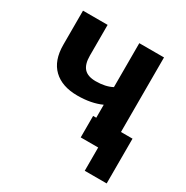

<svg xmlns="http://www.w3.org/2000/svg" viewBox="-151 -652 880 907"><g transform="rotate(30 288.5 -198.5)"><path d="M487.8 -117.2H550.8V127H431.2V0H335.9V-117.2H353V-188Q297.9 -163.1 223.1 -163.1Q138.7 -163.1 92.3 -207.8Q45.9 -252.4 45.9 -337.9V-523.9H180.2V-356Q180.2 -309.1 200.4 -287.1Q220.7 -265.1 264.2 -265.1Q317.4 -265.1 353 -284.2V-523.9H487.8Z"/></g></svg>

Font: Rawline
Style: Bold
Weight: 700
Designer: Matt McInerney, Pablo Impallari, Rodrigo Fuenzalida
Foundry: Matt McInerney, Pablo Impallari, Rodrigo Fuenzalida
Version: Version 4.020;PS 004.020;hotconv 1.0.88;makeotf.lib2.5.64775